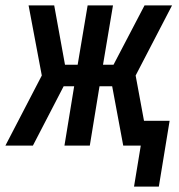

<svg xmlns="http://www.w3.org/2000/svg" viewBox="-42 -540 662 712"><path d="M455 152 480 0H415L374 -220H327L291 0H197L233 -220H194L80 0H-22L113 -260L64 -520H159L199 -300H246L283 -520H377L340 -300H379L494 -520H596L461 -260L492 -92H587L547 152Z"/></svg>

Font: Iosevka SmBd Ex Obl
Style: Regular
Weight: 600
Width: 7
Italic angle: -9°
Monospace: yes
Designer: Belleve Invis
Foundry: Belleve Invis
Version: Version 32.5.0; ttfautohint (v1.8.4)